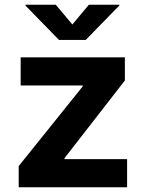

<svg xmlns="http://www.w3.org/2000/svg" viewBox="-20 -787 613 807"><path d="M58.6 0V-88.9L327.6 -423.8V-427.7H66.9V-545.9H504.9V-448.7L251 -122.1V-118.2H514.2V0ZM214.4 -767.1 284.2 -684.1 353.5 -767.1H481.4V-763.7L340.3 -619.1H228L86.9 -763.7V-767.1Z"/></svg>

Font: Inter-Bold
Style: Bold
Weight: 700
Designer: Rasmus Andersson
Foundry: rsms
Version: Version 4.000;git-a52131595